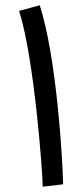

<svg xmlns="http://www.w3.org/2000/svg" viewBox="-20 -699 317 724"><path d="M218 -4C216 -105 193 -483 130 -679L52 -658C109 -480 141 -47 141 5Z"/></svg>

Font: Noto Sans Arabic UI SmCn
Style: Regular
Weight: 400
Width: 4
Designer: Monotype Design Team, Nadine Chahine and Nizar Qandah
Foundry: Monotype Imaging Inc.
Version: Version 2.010